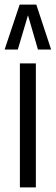

<svg xmlns="http://www.w3.org/2000/svg" viewBox="-50 -810 241 830"><path d="M36 0V-536H105V0ZM-30 -596 35 -790H107L171 -596H114L71 -744L27 -596Z"/></svg>

Font: Georama ExtraCondensed
Style: Regular
Weight: 400
Width: 2
Designer: Jean-Baptiste Levee
Foundry: Production Type
Version: Version 1.000